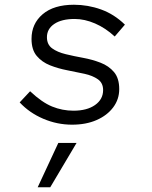

<svg xmlns="http://www.w3.org/2000/svg" viewBox="-20 -516 640 810"><path d="M284 10Q221 10 162.5 -15Q104 -40 63 -84L107 -131Q157 -84 200 -66.5Q243 -49 290 -49Q347 -49 381 -73Q415 -97 415 -136Q415 -166 393 -181.5Q371 -197 337 -204.5Q303 -212 264 -219.5Q225 -227 191 -240.5Q157 -254 135 -280Q113 -306 113 -352Q113 -416 160 -456Q207 -496 292 -496Q351 -496 406.5 -476Q462 -456 507 -412L464 -362Q425 -398 381 -417Q337 -436 295 -436Q240 -436 209 -415Q178 -394 178 -359Q178 -328 200 -312Q222 -296 257 -287.5Q292 -279 330.5 -272Q369 -265 404 -251.5Q439 -238 461 -212Q483 -186 483 -140Q483 -97 457.5 -63Q432 -29 387.5 -9.5Q343 10 284 10ZM139 274 226 87H303L192 274Z"/></svg>

Font: Red Hat Mono
Style: Italic
Weight: 400
Italic angle: -12°
Monospace: yes
Designer: Pentagram, MCKL
Foundry: MCKL
Version: Version 1.030